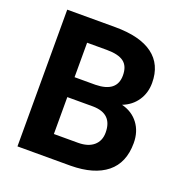

<svg xmlns="http://www.w3.org/2000/svg" viewBox="-128 -824 894 938"><g transform="rotate(20 319.0 -355.5)"><path d="M63.5 0V-710.9H312.5Q441.9 -710.9 508.8 -661.4Q575.7 -611.8 575.7 -516.1Q575.7 -463.9 548.8 -424.1Q522 -384.3 474.1 -365.7Q528.8 -352.1 560.3 -310.5Q591.8 -269 591.8 -209Q591.8 -106.4 526.4 -53.7Q460.9 -1 339.8 0ZM210 -309.6V-117.7H335.4Q387.2 -117.7 416.3 -142.3Q445.3 -167 445.3 -210.4Q445.3 -308.1 344.2 -309.6ZM210 -413.1H318.4Q429.2 -415 429.2 -501.5Q429.2 -549.8 401.1 -571Q373 -592.3 312.5 -592.3H210Z"/></g></svg>

Font: SteelSelectRoboto
Style: Roboto-Bold
Weight: 700
Designer: Google
Version: Version 2.137; 2017